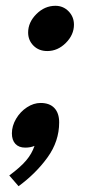

<svg xmlns="http://www.w3.org/2000/svg" viewBox="-20 -496 305 662"><path d="M77 -384Q77 -419 105.5 -447.5Q134 -476 171 -476Q198 -476 216.5 -457Q235 -438 235 -411Q235 -376 207 -348Q179 -320 143 -320Q114 -320 95.5 -338.5Q77 -357 77 -384ZM12 109Q50 81 70 57.5Q90 34 99 7Q85 13 67 13Q45 13 33 0Q21 -13 21 -36Q21 -62 35.5 -86.5Q50 -111 73 -126Q96 -141 120 -141Q151 -141 167.5 -123.5Q184 -106 184 -74Q184 -9 144 46.5Q104 102 44 146Z"/></svg>

Font: KoHo
Style: Bold Italic
Weight: 700
Italic angle: -10°
Version: Version 1.000; ttfautohint (v1.6)